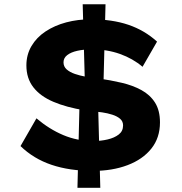

<svg xmlns="http://www.w3.org/2000/svg" viewBox="-20 -808 873 919"><path d="M425.3 10Q312.7 10 226.7 -19.1Q140.6 -48.1 78.2 -108.8L154.5 -241.6Q215.8 -189.6 283.1 -161.3Q350.5 -132.9 426.9 -132.9Q463 -132.9 495.3 -140.6Q527.6 -148.2 548.3 -164.2Q569.1 -180.2 569.1 -207.8Q569.1 -227.3 554.7 -239.6Q540.2 -251.9 517.4 -259.1Q494.5 -266.4 468.7 -270.2Q443 -273.9 420.8 -275.8Q398.6 -277.6 385.6 -279.9Q297.5 -294.2 235.1 -320.9Q172.7 -347.5 139.5 -390.4Q106.3 -433.2 106.3 -494.9Q106.3 -546.1 130.7 -587.6Q155 -629 198.1 -657.5Q241.1 -686 296.8 -700.9Q352.5 -715.7 415.3 -715.7Q516.3 -715.7 594.1 -689.5Q671.9 -663.2 731.7 -608.8L662.3 -488.3Q616 -527.7 554.4 -549.7Q492.7 -571.7 420.3 -571.7Q380.5 -571.7 349.9 -564.8Q319.4 -558 301.7 -544.2Q284 -530.5 284 -509.7Q284 -489.3 299 -475.9Q314 -462.6 338.3 -454.2Q362.6 -445.8 391.9 -440.5Q421.1 -435.3 450.6 -432.7Q508.6 -424.3 561.9 -411.9Q615.1 -399.6 656.7 -376.9Q698.2 -354.3 722 -316.9Q745.7 -279.5 745.7 -222.2Q745.7 -148.4 704.4 -96.7Q663.1 -45 590.5 -17.5Q517.9 10 425.3 10ZM350.7 91 362.2 -374.5 448.6 -341.5 460.1 91ZM473.6 -340.3 387.3 -373.3 375.8 -787.7H485.1Z"/></svg>

Font: Lexend Mega
Style: Regular
Weight: 400
Designer: Bonnie Shaver-Troup, Thomas Jockin
Foundry: Lexend
Version: Version 1.007